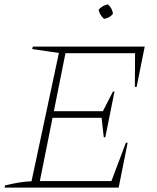

<svg xmlns="http://www.w3.org/2000/svg" viewBox="-20 -857 717 877"><path d="M1 0 3 -10Q35 -18 65.5 -23Q96 -28 124 -29L249 -615L127 -633L130 -644H641L604 -460H596L597 -614H279L226 -349H450L496 -439H503L461 -230H454L444 -319H220L162 -30H489L555 -205H563L522 0ZM473 -837Q493 -819 496 -794Q480 -774 455 -771Q436 -788 430 -812Q447 -832 473 -837Z"/></svg>

Font: Piazzolla Thin
Style: Italic
Weight: 100
Italic angle: -11.3°
Designer: Juan Pablo del Peral
Foundry: Huerta Tipografica
Version: Version 1.330